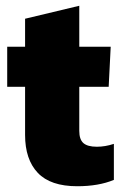

<svg xmlns="http://www.w3.org/2000/svg" viewBox="-20 -636 420 666"><path d="M67 -168V-335H5V-474H67V-571L255 -616V-474H364L357 -335H255V-182Q255 -152 269.5 -139.5Q284 -127 316 -127Q345 -127 375 -137V-12Q322 10 248 10Q155 10 111 -36.5Q67 -83 67 -168Z"/></svg>

Font: Kanit Bold
Style: Regular
Weight: 700
Designer: Katatrad Team
Foundry: CadsonDemak
Version: Version 1.000